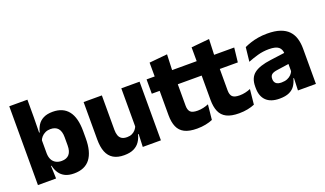

<svg xmlns="http://www.w3.org/2000/svg" viewBox="-67 -1080 2559 1512"><g transform="rotate(-20 1212.0 -324.0)"><path d="M351.5 11.5Q307.5 11.5 277.5 -3Q247.5 -17.5 229.5 -44.2Q211.5 -71 204 -106.5H164.5L201 -209.5Q202 -179 213 -158Q224 -137 244.5 -125.8Q265 -114.5 292.5 -114.5Q334.5 -114.5 356 -139.2Q377.5 -164 377.5 -213.5V-283Q377.5 -332 356.2 -356.5Q335 -381 293 -381Q269.5 -381 250.2 -372Q231 -363 217.8 -348.2Q204.5 -333.5 198.5 -314.5L164 -385H206Q213.5 -418 230.5 -444.8Q247.5 -471.5 278.2 -487.2Q309 -503 356.5 -503Q442.5 -503 486.8 -446.8Q531 -390.5 531 -278V-218Q531 -104.5 486.5 -46.5Q442 11.5 351.5 11.5ZM51 0V-660.5H203V-513.5L200.5 -356L201 -342.5V-154L198.5 -124.5L203 0Z M765.5 -491.5V-202.5Q765.5 -175.5 772.5 -155.8Q779.5 -136 796 -125.2Q812.5 -114.5 841 -114.5Q865 -114.5 882.8 -123Q900.5 -131.5 912.8 -146Q925 -160.5 931 -178L954.5 -106.5H928.5Q920.5 -73.5 902.2 -46.5Q884 -19.5 852.2 -4Q820.5 11.5 771 11.5Q716.5 11.5 681.2 -9.8Q646 -31 629.2 -73Q612.5 -115 612.5 -178V-491.5ZM1081.5 -491.5V0H929.5L934.5 -123L928.5 -137V-491.5Z M1382.5 11Q1317 11 1278.2 -8.8Q1239.5 -28.5 1222.5 -68Q1205.5 -107.5 1205.5 -165.5V-440H1357.5V-190Q1357.5 -154 1373.8 -137.2Q1390 -120.5 1434.5 -120.5Q1459 -120.5 1483 -126Q1507 -131.5 1526.5 -140L1513.5 -13.5Q1488 -2.5 1454.8 4.2Q1421.5 11 1382.5 11ZM1139.5 -369.5V-489.5H1522L1508.5 -369.5ZM1207.5 -478.5 1207 -605.5 1358.5 -620 1353 -478.5Z M1734.5 11Q1669 11 1630.2 -8.8Q1591.5 -28.5 1574.5 -68Q1557.5 -107.5 1557.5 -165.5V-440H1709.5V-190Q1709.5 -154 1725.8 -137.2Q1742 -120.5 1786.5 -120.5Q1811 -120.5 1835 -126Q1859 -131.5 1878.5 -140L1865.5 -13.5Q1840 -2.5 1806.8 4.2Q1773.5 11 1734.5 11ZM1491.5 -369.5V-489.5H1874L1860.5 -369.5ZM1559.5 -478.5 1559 -605.5 1710.5 -620 1705 -478.5Z M2230 0 2234.5 -123 2231 -130.5V-284L2230 -304Q2230 -345 2206 -364.5Q2182 -384 2125.5 -384Q2076 -384 2031.5 -371.5Q1987 -359 1947.5 -343L1960.5 -461.5Q1984 -472.5 2013.2 -482.2Q2042.5 -492 2078 -498Q2113.5 -504 2154 -504Q2218.5 -504 2262 -489Q2305.5 -474 2331.5 -446.5Q2357.5 -419 2369 -380.8Q2380.5 -342.5 2380.5 -296.5V0ZM2073.5 11.5Q2000 11.5 1962 -25.5Q1924 -62.5 1924 -131V-144.5Q1924 -217 1968.8 -251.8Q2013.5 -286.5 2111 -299L2243 -316.5L2252 -224.5L2135 -207.5Q2099.5 -203 2085 -191Q2070.5 -179 2070.5 -155.5V-152Q2070.5 -129.5 2085 -116.2Q2099.5 -103 2131.5 -103Q2159.5 -103 2179.8 -111.5Q2200 -120 2213 -133.8Q2226 -147.5 2232.5 -164.5L2254 -102.5H2229Q2221 -70.5 2204.2 -44.5Q2187.5 -18.5 2156 -3.5Q2124.5 11.5 2073.5 11.5Z"/></g></svg>

Font: Anek Latin Medium
Style: Bold
Weight: 700
Version: Version 1.003